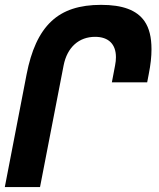

<svg xmlns="http://www.w3.org/2000/svg" viewBox="-25 -763 647 783"><path d="M-5.4 0H138.2L234.4 -496.1C249 -570.8 297.4 -612.8 362.8 -612.8C418 -612.8 447.8 -582.5 447.8 -529.8C447.8 -520 446.8 -507.8 444.3 -496.1L431.2 -427.2H575.2L581.5 -460C589.4 -500 592.8 -531.7 592.8 -562C592.8 -611.8 583.5 -648.4 564.5 -676.3C532.7 -722.2 474.6 -743.2 387.2 -743.2C299.8 -743.2 233.4 -722.2 184.6 -676.3C133.8 -628.9 102.1 -555.7 83.5 -460Z"/></svg>

Font: Hack
Style: Bold Oblique
Weight: 700
Italic angle: -12°
Monospace: yes
Designer: Christopher Simpkins
Foundry: Christopher Simpkins
Version: Version 2.010